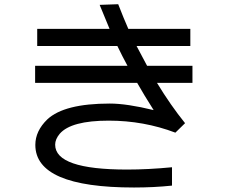

<svg xmlns="http://www.w3.org/2000/svg" viewBox="-20 -833 1040 889"><path d="M615.2 -449.2H142.6V-528.3H570.3Q546.9 -571.3 523.4 -620.1H152.3V-699.2H487.3Q469.7 -740.2 441.4 -810.5L527.3 -813.5Q552.7 -748 574.2 -699.2H861.3V-620.1H612.3Q635.7 -576.2 661.1 -528.3H871.1V-449.2H707Q770.5 -344.7 836.9 -262.7L792 -218.8Q645.5 -274.4 483.4 -274.4Q309.6 -274.4 256.8 -213.9Q235.4 -188.5 235.4 -163.1Q235.4 -47.9 568.4 -47.9Q666 -47.9 776.4 -58.6V26.4Q692.4 35.2 600.6 35.2Q143.6 35.2 143.6 -162.1Q143.6 -226.6 199.2 -280.3Q277.3 -353.5 488.3 -353.5Q567.4 -353.5 691.4 -323.2Q645.5 -395.5 615.2 -449.2Z"/></svg>

Font: MotoyaLCedar
Style: W3 mono
Weight: 400
Version: Version 1.01